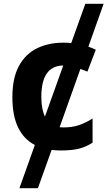

<svg xmlns="http://www.w3.org/2000/svg" viewBox="-20 -780 564 1008"><path d="M300 10Q274 10 251 7L179 208H82L163 -19Q106 -48 75.5 -110Q45 -172 45 -270Q45 -370 79 -433Q113 -496 173.5 -526Q234 -556 313 -556Q334 -556 354 -554L428 -760H524L444 -535Q464 -528 483 -519L439 -404Q429 -408 420 -411.5Q411 -415 402 -418L293 -112Q303 -111 313 -111Q360 -111 396 -123.5Q432 -136 466 -158V-31Q432 -9 394.5 0.5Q357 10 300 10ZM197 -271Q197 -207 216 -168L312 -436Q197 -435 197 -271Z"/></svg>

Font: Noto Sans
Style: Bold
Weight: 700
Designer: Monotype Design Team
Foundry: Monotype Imaging Inc.
Version: Version 2.000;GOOG;noto-source:20170915:90ef993387c0; ttfaut